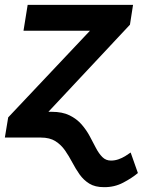

<svg xmlns="http://www.w3.org/2000/svg" viewBox="-22 -566 609 790"><path d="M143.1 -106H190.4Q234.9 -106 264.4 -91.3Q293.9 -76.7 313.7 -54Q333.5 -31.2 347.2 -5.6Q360.8 20 372.8 43Q384.8 65.9 399.2 80.3Q413.6 94.7 434.6 94.7Q450.2 94.7 465.1 89.6Q480 84.5 493.2 76.4Q506.3 68.4 515.6 61.5L545.4 146Q521 166.5 484.9 185.5Q448.7 204.6 405.8 204.1Q369.1 204.1 345.5 189.5Q321.8 174.8 305.4 151.6Q289.1 128.4 275.4 102.3Q261.7 76.2 245.6 53Q229.5 29.8 206.1 14.9Q182.6 0 146 0H126ZM177.2 -106 159.7 0H-2L11.7 -83L348.1 -439.5H74.7L91.8 -545.9H525.4L512.7 -464.4Z"/></svg>

Font: Inter Tight SemiBold
Style: Italic
Weight: 600
Italic angle: -9.39999°
Designer: Rasmus Andersson
Foundry: rsms
Version: Version 3.004